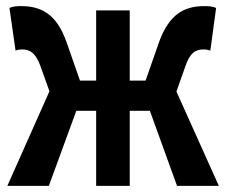

<svg xmlns="http://www.w3.org/2000/svg" viewBox="-20 -609 740 629"><path d="M558 -309 587 -391C602 -437 622 -447 646 -447C655 -447 662 -446 669 -443L688 -583C677 -588 664 -589 650 -589C586 -589 535 -565 501 -471L457 -345H405V-575H295V-345H242L198 -471C165 -565 113 -589 49 -589C35 -589 22 -588 11 -583L31 -443C38 -446 44 -447 53 -447C77 -447 97 -437 113 -391L142 -310L4 0H140L230 -246H295V0H405V-246H471L560 0H697Z"/></svg>

Font: Kawkab Mono
Style: Bold
Weight: 700
Monospace: yes
Designer: Abdullah Arif
Foundry: Abdullah Arif
Version: Version 1.000;PS 000.500;hotconv 1.0.88;makeotf.lib2.5.64775